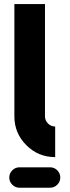

<svg xmlns="http://www.w3.org/2000/svg" viewBox="-20 -752 333 919"><path d="M48.8 -195.3V-732.4H195.3V-195.3Q195.3 -175.3 209.7 -160.9Q224.1 -146.5 244.1 -146.5V0Q163.1 0 106 -57.1Q48.8 -114.3 48.8 -195.3ZM268.6 97.7Q268.6 117.7 254.2 132.1Q239.7 146.5 219.7 146.5H73.2Q53.2 146.5 38.8 132.1Q24.4 117.7 24.4 97.7Q24.4 77.6 38.8 63.2Q53.2 48.8 73.2 48.8H219.7Q239.7 48.8 254.2 63.2Q268.6 77.6 268.6 97.7Z"/></svg>

Font: Audex
Style: Regular
Weight: 400
Designer: GGBotNet
Foundry: GGBotNet
Version: 1.00